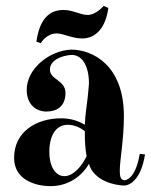

<svg xmlns="http://www.w3.org/2000/svg" viewBox="-20 -595 516 654"><path d="M402 19C391 17 388 6 388 -13C388 -51 402 -118 402 -200C402 -375 293 -426 223 -426C148 -423 71 -361 71 -289C71 -236 106 -215 138 -215C170 -215 203 -230 203 -278C203 -323 150 -323 150 -358C150 -390 190 -406 224 -408C260 -408 283 -370 283 -311C283 -306 282 -300 279 -266C276 -238 270 -203 269 -170C242 -186 216 -192 188 -192C106 -192 28 -148 28 -57C28 15 96 39 153 39C210 39 257 8 283 -37C299 21 372 37 404 37C404 37 457 38 474 -69L456 -71C441 20 404 19 404 19ZM275 -63C259 -29 230 5 199 5C168 5 148 -30 148 -77C148 -133 170 -170 211 -170C228 -170 251 -163 269 -148V-135C269 -110 271 -85 275 -63ZM333 -575C333 -575 308 -544 278 -544C266 -544 252 -549 239 -553C226 -557 213 -561 196 -561C144 -561 114 -525 104 -453L119 -448C119 -448 138 -482 174 -481C186 -481 200 -476 214 -472C228 -468 243 -464 260 -464C306 -464 340 -500 349 -568Z"/></svg>

Font: Purple Purse
Style: Regular
Weight: 400
Designer: Astigmatic (AOETI)
Foundry: Astigmatic (AOETI)
Version: Version 1.000